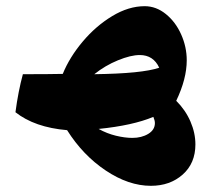

<svg xmlns="http://www.w3.org/2000/svg" viewBox="-20 -423 682 621"><path d="M612 44Q612 105 571 141.5Q530 178 468 178Q396 178 322 128.5Q248 79 197 -2Q92 -11 30 -60Q39 -128 54 -183Q139 -183 183 -184Q205 -238 247.5 -288.5Q290 -339 343 -371Q396 -403 448 -403Q485 -403 516.5 -377.5Q548 -352 566 -311.5Q584 -271 584 -228Q584 -168 550 -97Q580 -67 596 -30Q612 7 612 44ZM432 -245Q403 -245 361.5 -228Q320 -211 285 -183Q440 -185 495 -204Q476 -245 432 -245ZM481 -25Q481 -33 476 -45Q409 -17 299 -6Q326 9 355 16Q384 23 408 23Q438 23 459.5 10Q481 -3 481 -25Z"/></svg>

Font: Lalezar
Style: Regular
Weight: 400
Designer: Borna Izadpanah
Foundry: Borna Izadpanah
Version: Version 1.004